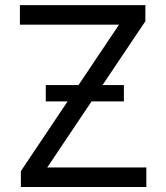

<svg xmlns="http://www.w3.org/2000/svg" viewBox="-20 -748 665 768"><path d="M63.5 0V-63.5L456.1 -649.4H59.6V-727.5H561.5V-663.1L168.9 -78.1H565.4V0ZM163.1 -342.3V-407.7H475.6V-342.3Z"/></svg>

Font: Inter V
Style: 
Weight: 400
Designer: Rasmus Andersson
Foundry: rsms
Version: Version 4.000;git-a3f224843